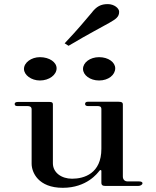

<svg xmlns="http://www.w3.org/2000/svg" viewBox="-20 -892 749 921"><path d="M281.2 8.9C397 8.9 448.5 -62.4 456.4 -72.3C460.4 -78.2 466.3 -77.2 466.3 -72.3V-15.8C466.3 -3 473.3 0 487.1 0H642.6C653.5 0 663.4 -5.9 663.4 -12.9C663.4 -19.8 655.4 -21.8 645.5 -21.8H592.1C579.2 -21.8 569.3 -29.7 569.3 -45.5V-391.1C569.3 -399 565.3 -404 547.5 -404H402C392.1 -404 388.1 -400 388.1 -393.1C388.1 -386.1 394.1 -383.2 402 -383.2H447.5C458.4 -383.2 466.3 -381.2 466.3 -368.3V-178.2C466.3 -59.4 383.2 -34.7 325.7 -34.7C274.3 -34.7 233.7 -64.4 233.7 -108.9V-391.1C233.7 -400 229.7 -403 216.8 -403H67.3C57.4 -403 50.5 -401 50.5 -393.1C50.5 -386.1 54.5 -383.2 64.4 -383.2H111.9C122.8 -383.2 131.7 -380.2 131.7 -367.3V-106.9C131.7 -65.3 163.4 8.9 281.2 8.9ZM455.4 -505.9C500 -505.9 532.7 -532.7 532.7 -564.4C532.7 -593.1 500 -617.8 455.4 -617.8C411.9 -617.8 378.2 -592.1 378.2 -561.4C378.2 -531.7 411.9 -505.9 455.4 -505.9ZM171.3 -505.9C215.8 -505.9 251.5 -532.7 251.5 -564.4C251.5 -593.1 217.8 -617.8 171.3 -617.8C130.7 -617.8 95 -592.1 95 -561.4C95 -531.7 130.7 -505.9 171.3 -505.9ZM308.9 -672.3C413.9 -734.7 464.4 -759.4 504 -782.2C536.6 -801 551.5 -810.9 551.5 -835.6C551.5 -852.5 527.7 -872.3 497 -872.3C464.4 -872.3 442.6 -861.4 418.8 -829.7C389.1 -795 357.4 -755.4 290.1 -684.2Z"/></svg>

Font: Biblismive
Style: Regular
Weight: 400
Designer: Susan Drake
Foundry: Susan Drake
Version: Version 1.0; ttfautohint (v1.8.4.7-5d5b)